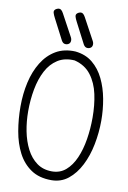

<svg xmlns="http://www.w3.org/2000/svg" viewBox="-100 -1001 701 1053"><g transform="rotate(10 250.0 -475.0)"><path d="M271 -726Q328 -720 367 -688Q406 -656 430 -606.5Q454 -557 465 -497.5Q476 -438 476 -377Q476 -310 463 -244Q450 -178 423 -125Q396 -72 356 -40Q316 -8 262 -8Q194 -8 148.5 -39Q103 -70 76 -122Q49 -174 37.5 -240.5Q26 -307 26 -377Q26 -448 40.5 -512Q55 -576 85.5 -625.5Q116 -675 162 -702Q208 -729 271 -726ZM275 -677Q220 -681 181 -656.5Q142 -632 118 -586.5Q94 -541 83 -482Q72 -423 72 -359Q72 -302 82.5 -248Q93 -194 115.5 -150.5Q138 -107 173 -81.5Q208 -56 257 -56Q302 -56 334 -83.5Q366 -111 386.5 -158Q407 -205 416.5 -264Q426 -323 426 -385Q426 -454 413 -514.5Q400 -575 367 -618.5Q334 -662 275 -677ZM232 -799Q238 -788 236.5 -777Q235 -766 227 -761Q218 -755 206.5 -756.5Q195 -758 187 -772L128 -886Q119 -903 116 -914Q113 -925 120 -932Q128 -940 141 -941.5Q154 -943 166 -921ZM354 -799Q360 -788 358.5 -777Q357 -766 349 -761Q340 -755 328.5 -756.5Q317 -758 309 -772L250 -886Q241 -903 238 -914Q235 -925 242 -932Q250 -940 263 -941.5Q276 -943 288 -921Z"/></g></svg>

Font: Yomogi
Style: Regular
Weight: 400
Designer: satsuyako
Foundry: satsuyako
Version: Version 3.100